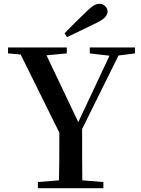

<svg xmlns="http://www.w3.org/2000/svg" viewBox="-20 -983 735 1003"><path d="M317 -809 330 -789C381 -813 433 -838 483 -863C529 -884 542 -905 542 -923C542 -943 524 -963 500 -963C479 -963 462 -952 430 -921C394 -887 355 -848 317 -809ZM449 -704 552 -692 389 -345 223 -694 329 -704V-735H22V-704L88 -698L290 -290C290 -170 290 -112 288 -41L178 -32V0H520V-32L410 -41C409 -117 409 -176 409 -309L599 -693L685 -704V-735H449Z"/></svg>

Font: Noto Serif CJK KR SemiBold
Style: Regular
Weight: 600
Designer: Ryoko NISHIZUKA 西塚涼子 (kana & ideographs); Frank Grießhammer (Latin, Greek & Cyrillic); Wenlong ZHANG 张文龙 (bopomofo); San
Foundry: Adobe
Version: Version 2.001;hotconv 1.1.0;makeotfexe 2.6.0